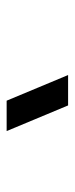

<svg xmlns="http://www.w3.org/2000/svg" viewBox="156 -1178 225 578"><g transform="rotate(-90 269.0 -889.5)"><path d="M240.1 -797.5 162.9 -982.5H254.4L331.6 -797.5Z"/></g></svg>

Font: Manrope
Style: Regular
Weight: 400
Designer: Mikhail Sharanda
Foundry: Mikhail Sharanda
Version: Version 4.503